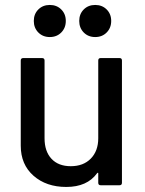

<svg xmlns="http://www.w3.org/2000/svg" viewBox="-20 -741 581 768"><path d="M373 -188V-499Q373 -508.8 382.8 -508.8H458Q467.8 -508.8 467.8 -499V-9.8Q467.8 0 458 0H382.8Q373 0 373 -9.8V-46.9Q373 -52.7 368.2 -47.9Q328.6 6.8 245.1 6.8Q165 6.8 114 -38.1Q63 -83 63 -158.2V-499Q63 -508.8 73.2 -508.8H147.9Q158.2 -508.8 158.2 -499V-188Q158.2 -135.7 185.8 -106Q213.4 -76.2 263.2 -76.2Q313.5 -76.2 343.3 -106.7Q373 -137.2 373 -188ZM406.7 -611.1Q388.7 -592.8 360.8 -592.8Q333 -592.8 314.9 -611.1Q296.9 -629.4 296.9 -657.2Q296.9 -685.1 314.9 -703.1Q333 -721.2 360.8 -721.2Q388.7 -721.2 406.7 -703.1Q424.8 -685.1 424.8 -657.2Q424.8 -629.4 406.7 -611.1ZM225.1 -611.1Q207 -592.8 179.2 -592.8Q151.4 -592.8 133.3 -611.1Q115.2 -629.4 115.2 -657.2Q115.2 -685.1 133.3 -703.1Q151.4 -721.2 179.2 -721.2Q207 -721.2 225.1 -703.1Q243.2 -685.1 243.2 -657.2Q243.2 -629.4 225.1 -611.1Z"/></svg>

Font: Gruenseis Font Medium
Style: Regular
Weight: 500
Designer: Jeremy Tribby
Foundry: Tribby Type
Version: Version 1.408;Glyphs 3.1.2 (3151)